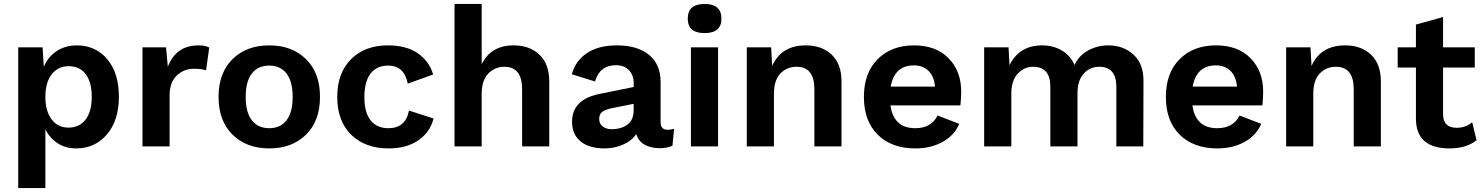

<svg xmlns="http://www.w3.org/2000/svg" viewBox="-20 -739 7484 969"><path d="M368 -510Q462 -510 521 -440.5Q580 -371 580 -251Q580 -131 519.5 -60.5Q459 10 365 10Q311 10 271 -16Q231 -42 209 -86V210H72V-500H195L201 -402Q222 -452 266 -481Q310 -510 368 -510ZM325 -95Q380 -95 411.5 -135Q443 -175 443 -250Q443 -325 412.5 -365Q382 -405 327 -405Q273 -405 241 -364Q209 -323 209 -250Q209 -178 240.5 -136.5Q272 -95 325 -95Z M699 0V-500H818L827 -402Q868 -510 982 -510Q1017 -510 1036 -499L1020 -384Q998 -392 958 -392Q908 -392 872 -357.5Q836 -323 836 -259V0Z M1153.5 -440.5Q1224 -510 1339 -510Q1454 -510 1524.5 -440.5Q1595 -371 1595 -250Q1595 -129 1524.5 -59.5Q1454 10 1339 10Q1224 10 1153.5 -59.5Q1083 -129 1083 -250Q1083 -371 1153.5 -440.5ZM1339 -408Q1282 -408 1251 -368Q1220 -328 1220 -250Q1220 -172 1251 -132Q1282 -92 1339 -92Q1395 -92 1426 -132Q1457 -172 1457 -250Q1457 -328 1426 -368Q1395 -408 1339 -408Z M1937 -510Q2032 -510 2089.5 -469.5Q2147 -429 2166 -363L2038 -317Q2020 -408 1939 -408Q1881 -408 1850 -367.5Q1819 -327 1819 -249Q1819 -171 1850.5 -131.5Q1882 -92 1940 -92Q2027 -92 2044 -181L2168 -141Q2151 -72 2091.5 -31Q2032 10 1941 10Q1823 10 1752.5 -59Q1682 -128 1682 -250Q1682 -371 1752 -440.5Q1822 -510 1937 -510Z M2274 0V-719H2411V-415Q2458 -510 2572 -510Q2653 -510 2702.5 -463Q2752 -416 2752 -328V0H2615V-288Q2615 -402 2526 -402Q2478 -402 2444.5 -368Q2411 -334 2411 -264V0Z M3350 -84Q3367 -84 3382 -89L3374 -4Q3348 9 3309 9Q3213 7 3191 -62Q3168 -28 3124 -9Q3080 10 3032 10Q2954 10 2910.5 -25Q2867 -60 2867 -125Q2867 -237 3006 -265L3178 -300V-319Q3178 -361 3153.5 -385.5Q3129 -410 3089 -410Q3007 -410 2983 -328L2866 -364Q2884 -432 2942 -471Q3000 -510 3095 -510Q3196 -510 3255 -462.5Q3314 -415 3314 -325V-122Q3314 -84 3350 -84ZM3067 -87Q3115 -87 3146.5 -110Q3178 -133 3178 -184V-215L3073 -194Q3036 -187 3020 -175Q3004 -163 3004 -138Q3004 -114 3022 -100.5Q3040 -87 3067 -87Z M3451 -645Q3451 -719 3536 -719Q3621 -719 3621 -645Q3621 -572 3536 -572Q3451 -572 3451 -645ZM3604 -500V0H3467V-500Z M4047 -510Q4128 -510 4177.5 -463Q4227 -416 4227 -328V0H4090V-289Q4090 -402 4000 -402Q3952 -402 3919 -368.5Q3886 -335 3886 -265V0H3749V-500H3872L3877 -406Q3923 -510 4047 -510Z M4831 -277Q4831 -243 4827 -207H4474Q4490 -92 4599 -92Q4680 -92 4712 -156L4821 -114Q4797 -56 4737.5 -23Q4678 10 4600 10Q4480 10 4410 -59Q4340 -128 4340 -250Q4340 -371 4409.5 -440.5Q4479 -510 4593 -510Q4704 -510 4767.5 -445Q4831 -380 4831 -277ZM4592 -409Q4495 -409 4475 -302H4699Q4694 -354 4666 -381.5Q4638 -409 4592 -409Z M4947 0V-500H5070L5075 -410Q5124 -510 5240 -510Q5295 -510 5338.5 -484.5Q5382 -459 5403 -411Q5425 -459 5472 -484.5Q5519 -510 5573 -510Q5650 -510 5701 -463Q5752 -416 5751 -328L5750 0H5614V-301Q5614 -402 5528 -402Q5480 -402 5449 -367Q5418 -332 5418 -269V0H5281V-301Q5281 -402 5194 -402Q5149 -402 5116.5 -367.5Q5084 -333 5084 -265V0Z M6355 -277Q6355 -243 6351 -207H5998Q6014 -92 6123 -92Q6204 -92 6236 -156L6345 -114Q6321 -56 6261.5 -23Q6202 10 6124 10Q6004 10 5934 -59Q5864 -128 5864 -250Q5864 -371 5933.5 -440.5Q6003 -510 6117 -510Q6228 -510 6291.5 -445Q6355 -380 6355 -277ZM6116 -409Q6019 -409 5999 -302H6223Q6218 -354 6190 -381.5Q6162 -409 6116 -409Z M6769 -510Q6850 -510 6899.5 -463Q6949 -416 6949 -328V0H6812V-289Q6812 -402 6722 -402Q6674 -402 6641 -368.5Q6608 -335 6608 -265V0H6471V-500H6594L6599 -406Q6645 -510 6769 -510Z M7410 -122 7432 -31Q7380 10 7296 10Q7126 10 7126 -141V-398H7034V-500H7126V-615L7263 -653V-500H7423V-398H7263V-163Q7263 -94 7332 -94Q7377 -94 7410 -122Z"/></svg>

Font: Elaine Sans SemiBold
Style: Regular
Weight: 600
Designer: Wei Huang
Foundry: Wei Huang
Version: Version 2.001;December 24, 2019;FontCreator 12.0.0.2547 64-b